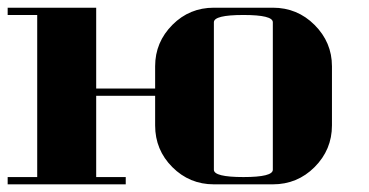

<svg xmlns="http://www.w3.org/2000/svg" viewBox="-20 -481 962 501"><path d="M0 0V-19H77.1V-441.9H0V-460.9H231V-250H384.8V-308.1Q384.8 -371.1 430.2 -416.5Q474.6 -460.9 538.1 -460.9H691.9Q755.9 -460.9 800.8 -416Q846.2 -370.6 846.2 -308.1V-153.8Q846.2 -90.3 800.8 -44.9Q755.9 0 691.9 0H538.1Q474.6 0 429.7 -44.9Q384.8 -89.8 384.8 -153.8V-231H231V-19H308.1V0ZM538.1 -38.1Q538.1 -19 615.2 -19Q691.9 -19 691.9 -38.1V-422.9Q691.9 -441.9 615.2 -441.9Q538.1 -441.9 538.1 -422.9Z"/></svg>

Font: Hjet
Style: Regular
Weight: 400
Designer: T. Christopher White
Version: Version 1.2